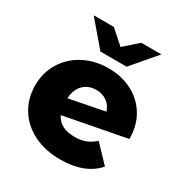

<svg xmlns="http://www.w3.org/2000/svg" viewBox="-176 -895 995 1041"><g transform="rotate(30 321.0 -375.0)"><path d="M476 -183 575 -79Q498 9 345 9Q250 9 178 -27Q106 -63 66.5 -127Q27 -191 27 -272Q27 -352 66 -415.5Q105 -479 173.5 -515Q242 -551 327 -551Q406 -551 471.5 -518.5Q537 -486 576 -423.5Q615 -361 615 -275L228 -201Q259 -136 351 -136Q390 -136 418.5 -147Q447 -158 476 -183ZM213 -298 433 -341Q423 -375 395 -395.5Q367 -416 328 -416Q279 -416 248 -385.5Q217 -355 213 -298ZM536 -759 406 -607H242L112 -759H238L324 -683L410 -759Z"/></g></svg>

Font: Montserrat Alternates ExtraBold
Style: Regular
Weight: 800
Designer: Julieta Ulanovsky
Foundry: Julieta Ulanovsky
Version: Version 7.200